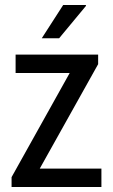

<svg xmlns="http://www.w3.org/2000/svg" viewBox="-20 -743 450 763"><path d="M215 -591 322 -720 321 -723H231L146 -591ZM138 -73 370 -488V-526H42V-453H257L26 -39V0H383V-73Z"/></svg>

Font: Archivo Narrow
Style: Regular
Weight: 400
Designer: Hector Gatti
Foundry: Omnibus-Type
Version: Version 1.003;PS 001.003;hotconv 1.0.70;makeotf.lib2.5.58329